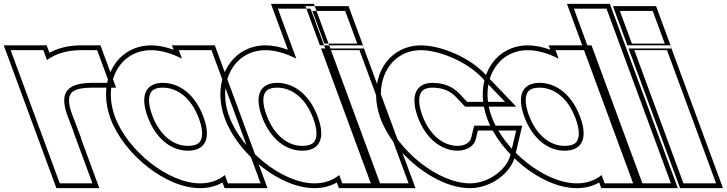

<svg xmlns="http://www.w3.org/2000/svg" viewBox="-272 -889 3782 999"><path d="M-27.6 -576.6C17.7 -609.8 78.5 -628 148.4 -628H233.4L296.1 -458H211.1C79.2 -458 34.6 -410.5 78.4 -288.9L80.6 -283L113.3 -197H112.3L177.6 -20L209 65H39L7.6 -20L-88.6 -281C-89.1 -282.2 -89.5 -283.4 -90 -284.6L-185.2 -543L-216.6 -628H-46.6ZM-14.9 -614.3 -29.2 -653H-252.5L-113.4 -276C-113 -274.8 -112.5 -273.5 -112.1 -272.4L21.5 90H244.8L148.2 -172H149.6L104 -291.8L101.9 -297.5C91.8 -325.7 87.2 -348.8 87.1 -366C87 -410.1 113.6 -433 211.1 -433H332L250.8 -653H148.4C86.8 -653 29.9 -639.1 -14.9 -614.3Z M326.4 -281C260.7 -459 349.8 -627 513.4 -628C564.4 -628 620.2 -611.6 674.7 -583.8L658.4 -628H828.4L859.8 -543L955.1 -284.5L956.4 -281L1052.6 -20L1084 65H914L898.1 21.9C864.2 49.3 820.5 65.3 769 65C604 65 391.3 -105 326.4 -281ZM496.4 -281C537.7 -169 618.6 -104 706.3 -105C793.7 -105 827.9 -165.8 788.5 -275.2L786.4 -281C744.7 -394 665.5 -457 576.1 -458C487.1 -458 454.7 -394 496.4 -281ZM302.9 -272.3C371.1 -87.4 589.7 90 768.9 90C812.7 90.3 853.2 79.1 885.7 60.6L896.5 90H1119.8L845.8 -653H622.5L630.9 -630.3C590.6 -645 552 -653 513.3 -653C484.3 -652.8 457.3 -647.9 432.5 -638.9C300.2 -590.5 244.5 -430.9 302.9 -272.3ZM519.8 -289.7C508.4 -320.5 503.4 -346.5 503.4 -366.7C503.3 -412.3 523.8 -433 576 -433C652.2 -432.1 723.7 -378.8 762.9 -272.3L765 -266.6C775.1 -238.6 779.6 -214.6 779.7 -195.9C779.9 -150.7 759.3 -130 706.1 -130C631.9 -129.2 558.8 -184.1 519.8 -289.7Z M921 -282C855.7 -459 944.8 -627 1108.4 -628C1159.4 -628 1215.2 -611.6 1269.7 -583.9L1205.1 -759L1173.8 -844H1343.8L1375.1 -759L1549.7 -285.5L1551 -282L1647.6 -20L1679 65H1509L1493.1 21.9C1459.2 49.3 1415.5 65.3 1364 65C1199 65 986.3 -105 921 -282ZM1091 -282C1132.7 -169 1213.6 -104 1301.3 -105C1388.7 -105 1422.9 -165.8 1383.2 -276.1L1381 -282C1339.7 -394 1260.5 -457 1171.1 -458C1082.1 -458 1049.7 -394 1091 -282ZM897.5 -273.3C966.1 -87.4 1184.7 90 1363.9 90C1407.7 90.3 1448.2 79.1 1480.7 60.6L1491.5 90H1714.8L1361.2 -869H1137.9L1225.9 -630.3C1185 -645.2 1147.1 -653 1108.3 -653C1079.2 -652.8 1052.2 -647.9 1027.3 -638.8C895.2 -590.5 839.4 -431.1 897.5 -273.3ZM1114.5 -290.7C1103.3 -321 1098.3 -346.6 1098.2 -366.5C1098.1 -412.1 1118.6 -433 1171 -433C1247.2 -432.1 1318.7 -378.7 1357.5 -273.4L1359.7 -267.6C1369.9 -239.1 1374.5 -214.8 1374.6 -195.9C1374.8 -150.6 1354.2 -130 1301.1 -130C1227 -129.2 1153.8 -184 1114.5 -290.7Z M1500.9 -662H1501.9H1586.9L1524.2 -832H1439.2H1438.2H1353.2L1415.9 -662ZM1459.8 -543 1428.4 -628H1598.4L1629.8 -543L1822.6 -20L1854 65H1684L1652.6 -20ZM1398.4 -637 1317.3 -857H1541.6L1622.7 -637ZM1392.5 -653 1666.5 90H1889.8L1615.8 -653Z M2233.4 -487 2355.6 -359H2158.6L2119.1 -401C2083.1 -439 2037.5 -457 1980.1 -458C1893.1 -458 1861.1 -393 1901.4 -281C1942.7 -169 2022.3 -105 2110.3 -105C2160.9 -106 2196.7 -131 2204.7 -169L2214.6 -210H2413.6L2383.1 -81C2364.4 -7 2271.6 64 2175 65H2174C2009 65 1797.6 -104 1731.4 -281C1666.1 -458 1753.4 -628 1919.4 -628C2014.8 -627 2155.2 -569 2233.4 -487ZM2251.5 -504.3C2167.7 -592 2023.4 -651.9 1919.5 -653C1889.5 -653 1861.9 -648.1 1836.5 -638.7C1703.8 -590 1650 -429.5 1707.9 -272.3C1777.5 -86.4 1994.7 90 2174 90H2175.1C2282.4 88.9 2385.2 12.9 2407.4 -75.1L2445.1 -235H2194.9L2180.3 -174.5C2175.1 -150.1 2152.7 -131.1 2110.1 -130C2034.8 -130.3 1963.6 -184.4 1924.9 -289.6C1914 -319.6 1909.2 -345.5 1909.1 -365.6C1909.1 -412.1 1929.7 -433 1979.9 -433C2031.6 -432.1 2070 -416.5 2100.9 -383.9L2147.8 -334H2414Z M2286.4 -281C2220.7 -459 2309.8 -627 2473.4 -628C2524.4 -628 2580.2 -611.6 2634.7 -583.8L2618.4 -628H2788.4L2819.8 -543L2915.1 -284.5L2916.4 -281L3012.6 -20L3044 65H2874L2858.1 21.9C2824.2 49.3 2780.5 65.3 2729 65C2564 65 2351.3 -105 2286.4 -281ZM2456.4 -281C2497.7 -169 2578.6 -104 2666.3 -105C2753.7 -105 2787.9 -165.8 2748.5 -275.2L2746.4 -281C2704.7 -394 2625.5 -457 2536.1 -458C2447.1 -458 2414.7 -394 2456.4 -281ZM2262.9 -272.3C2331.1 -87.4 2549.7 90 2728.9 90C2772.7 90.3 2813.2 79.1 2845.7 60.6L2856.5 90H3079.8L2805.8 -653H2582.5L2590.9 -630.3C2550.6 -645 2512 -653 2473.3 -653C2444.3 -652.8 2417.3 -647.9 2392.5 -638.9C2260.2 -590.5 2204.5 -430.9 2262.9 -272.3ZM2479.8 -289.7C2468.4 -320.5 2463.4 -346.5 2463.4 -366.7C2463.3 -412.3 2483.8 -433 2536 -433C2612.2 -432.1 2683.7 -378.8 2722.9 -272.3L2725 -266.6C2735.1 -238.6 2739.6 -214.6 2739.7 -195.9C2739.9 -150.7 2719.3 -130 2666.1 -130C2591.9 -129.2 2518.8 -184.1 2479.8 -289.7Z M2745.1 -759 2713.8 -844H2883.8L2915.1 -759L3187.6 -20L3219 65H3049L3017.6 -20ZM2677.9 -869 3031.5 90H3254.8L2901.2 -869Z M3100.9 -662H3101.9H3186.9L3124.2 -832H3039.2H3038.2H2953.2L3015.9 -662ZM3059.8 -543 3028.4 -628H3198.4L3229.8 -543L3422.6 -20L3454 65H3284L3252.6 -20ZM2998.4 -637 2917.3 -857H3141.6L3222.7 -637ZM2992.5 -653 3266.5 90H3489.8L3215.8 -653Z"/></svg>

Font: Nordica Plus
Style: NordicaClassicBkOpOblOl
Weight: 900
Version: Version 1.01